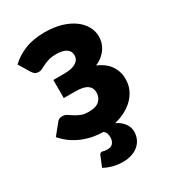

<svg xmlns="http://www.w3.org/2000/svg" viewBox="-172 -619 796 887"><g transform="rotate(-30 226.0 -176.0)"><path d="M160.5 83.5Q163 83.5 165 84.2Q167 85 170 85.8Q173 86.5 177.5 87Q182 87.5 189.5 87.5Q209.5 87.5 218.5 75Q227.5 62.5 227.5 46.5Q227.5 36 224.8 25.5Q222 15 211 8Q191 8 166 4.2Q141 0.5 114 -9.2Q87 -19 60.2 -36.2Q33.5 -53.5 9.5 -81L54.5 -136.5Q64 -150 82.5 -150Q96.5 -150 107.2 -143Q118 -136 130.5 -127.8Q143 -119.5 159.5 -112.8Q176 -106 201.5 -106Q240 -106 257.8 -123.2Q275.5 -140.5 275.5 -166Q275.5 -191.5 256.2 -205.2Q237 -219 190 -219H131.5V-315.5H190Q231.5 -315.5 252.5 -329Q273.5 -342.5 273.5 -366Q273.5 -388.5 255 -400.5Q236.5 -412.5 202 -412.5Q178 -412.5 161.5 -407.5Q145 -402.5 133 -396.8Q121 -391 111.8 -386Q102.5 -381 93 -381Q82.5 -381 75 -385Q67.5 -389 59 -402L24 -460Q54.5 -489.5 99 -508Q143.5 -526.5 206.5 -526.5Q255.5 -526.5 294 -515Q332.5 -503.5 359.2 -484Q386 -464.5 400.2 -438.8Q414.5 -413 414.5 -384.5Q414.5 -370 410.5 -354.8Q406.5 -339.5 397.2 -324.8Q388 -310 373 -297Q358 -284 336 -275Q355 -267 371 -255.5Q387 -244 398.5 -228.8Q410 -213.5 416.5 -194.5Q423 -175.5 423 -153Q423 -122.5 411.5 -97.5Q400 -72.5 380.5 -53.2Q361 -34 334.8 -20.5Q308.5 -7 279 0Q306.5 13 321.2 33.5Q336 54 336 77Q336 98 328.2 115.5Q320.5 133 305.8 146Q291 159 270 166.2Q249 173.5 222.5 173.5Q193 173.5 167 166.2Q141 159 123.5 148.5L146.5 93Q150 83.5 160.5 83.5Z"/></g></svg>

Font: Lato Black
Style: Regular
Weight: 900
Designer: Lukasz Dziedzic
Foundry: tyPoland Lukasz Dziedzic
Version: Version 2.007; 2014-02-27